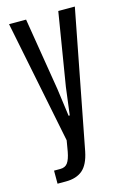

<svg xmlns="http://www.w3.org/2000/svg" viewBox="-109 -575 524 795"><g transform="rotate(-15 153.5 -178.0)"><path d="M36 111H63Q84 111 94.5 96.5Q105 82 111 50L119 3L13 -523H86L137 -211L153 -93H158L173 -211L224 -523H295L181 68Q170 122 143.5 144.5Q117 167 72 167H36Z"/></g></svg>

Font: Mona Sans Condensed
Style: Regular
Weight: 400
Width: 3
Designer: Deni Anggara
Foundry: GitHub
Version: Version 2.000